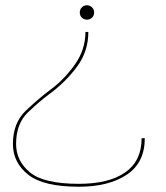

<svg xmlns="http://www.w3.org/2000/svg" viewBox="-20 -703 628 728"><path d="M315 -582Q315 -508 271.5 -449.5Q228 -391 168 -347Q131 -320 86 -277Q41 -234 41 -157Q41 -93 93.5 -49.5Q146 -6 279 -6Q393 -6 455 -49.5Q517 -93 517 -179H529Q529 -86 460.5 -40.5Q392 5 279 5Q144 5 86.5 -41Q29 -87 29 -157Q29 -237 78 -283.5Q127 -330 170 -362Q222 -400 263 -457Q304 -514 304 -582ZM309.5 -683Q321 -683 329 -675Q337 -667 337 -655.5Q337 -644 329 -636.2Q321 -628.5 309.5 -628.5Q298 -628.5 290.2 -636.2Q282.5 -644 282.5 -655.5Q282.5 -667 290.2 -675Q298 -683 309.5 -683Z"/></svg>

Font: Anybody UltraExpanded Thin
Style: Regular
Weight: 100
Width: 9
Designer: Tyler Finck
Foundry: Etcetera Type Company
Version: Version 1.010; ttfautohint (v1.8.3) -l 8 -r 50 -G 200 -x 14 